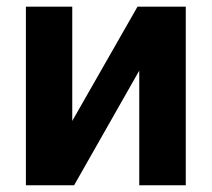

<svg xmlns="http://www.w3.org/2000/svg" viewBox="-20 -550 628 570"><path d="M388.3 -530.3H531.5V0H393.4V-340.3L200 0H56.9V-530.3H194.5V-191Z"/></svg>

Font: WEMIX Pretendard Variable
Style: Regular
Weight: 400
Designer: Base glyphs from Inter by Rasmus Andersson; Hangeul glyphs from Noto Sans CJK(Source Han Sans) by Jang Soo-young and Kan
Foundry: Kil Hyung-jin
Version: Version 1.000;Glyphs 3.2 (3208)